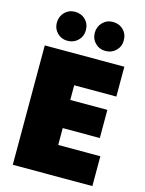

<svg xmlns="http://www.w3.org/2000/svg" viewBox="-137 -1019 829 1100"><g transform="rotate(15 278.0 -469.5)"><path d="M272 -531V-444H492V-277H272V-177H522V0H50V-708H522V-531ZM83 -852Q83 -889 107.5 -914Q132 -939 168 -939Q206 -939 230.5 -914.5Q255 -890 255 -852Q255 -816 230 -791.5Q205 -767 168 -767Q132 -767 107.5 -791.5Q83 -816 83 -852ZM308 -852Q308 -889 332.5 -914Q357 -939 393 -939Q431 -939 455.5 -914.5Q480 -890 480 -852Q480 -816 455 -791.5Q430 -767 393 -767Q357 -767 332.5 -791.5Q308 -816 308 -852Z"/></g></svg>

Font: Poppins Black A&M
Style: Regular
Weight: 900
Designer: Ninad Kale (Devanagari), Jonny Pinhorn (Latin)
Foundry: Indian Type Foundry
Version: 4.004